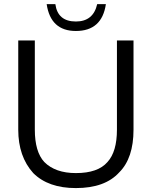

<svg xmlns="http://www.w3.org/2000/svg" viewBox="-20 -915 755 950"><path d="M253.9 -894.5Q265.6 -808.6 355.5 -808.6Q441.4 -808.6 460.9 -894.5H503.9Q484.4 -761.7 355.5 -761.7Q230.5 -761.7 210.9 -894.5ZM152.3 -714.8V-273.4Q152.3 -164.1 199.2 -113.3Q253.9 -58.6 355.5 -58.6Q464.8 -58.6 511.7 -113.3Q558.6 -164.1 558.6 -273.4V-714.8H640.6V-273.4Q640.6 -132.8 570.3 -62.5Q500 15.6 355.5 15.6Q218.8 15.6 144.5 -58.6Q70.3 -140.6 70.3 -273.4V-714.8Z"/></svg>

Font: 和音 by 宁静之雨，公众号njzyshare
Style: Regular
Weight: 400
Designer: Steve Matteson
Foundry: Ascender Corporation
Version: Version 6.00;June 8, 2018;FontCreator 11.0.0.2388 32-bit